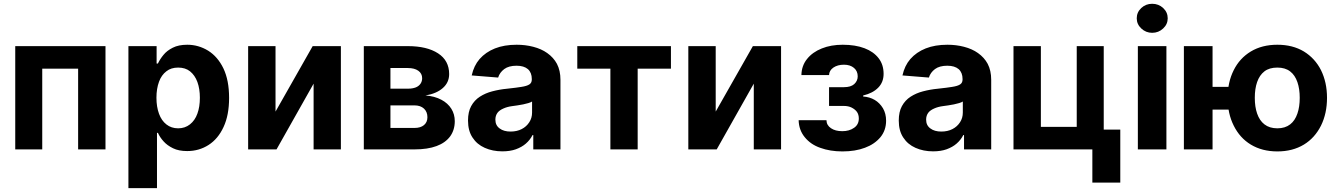

<svg xmlns="http://www.w3.org/2000/svg" viewBox="-20 -789 7071 1014"><path d="M203.1 0H60.5V-545.4H537.1V0H392.6V-426.3H203.1Z M809.1 204.6H658.2V-545.4H807.1V-453.6H814Q825.2 -477.1 843.3 -499Q861.3 -521.5 892.6 -537.1Q922.9 -552.7 969.2 -552.7Q1027.8 -552.7 1079.1 -521.5Q1129.9 -489.7 1159.7 -428.2Q1189.9 -365.2 1189.9 -272Q1189.9 -180.7 1160.6 -118.2Q1131.8 -55.7 1081.5 -23.4Q1031.2 8.8 968.8 8.8Q923.8 8.8 894 -5.9Q862.8 -21 843.8 -42.5Q824.7 -63.5 814 -87.4H809.1ZM806.2 -272.9Q806.2 -225.1 819.8 -188Q833 -151.9 858.9 -131.8Q884.8 -111.3 920.9 -111.3Q957 -111.3 983.4 -132.3Q1009.8 -153.3 1022.5 -189Q1035.6 -224.6 1035.6 -272.9Q1035.6 -319.8 1022.5 -356Q1009.3 -391.6 983.9 -412.1Q959 -432.1 920.9 -432.1Q883.3 -432.1 858.9 -412.6Q832.5 -392.6 819.8 -357.4Q806.2 -320.3 806.2 -272.9Z M1435.1 -545.4V-199.7L1631.3 -545.4H1780.3V0H1636.2V-347.2L1440.4 0H1290.5V-545.4Z M2169.4 0H1901.4V-545.4H2133.8Q2234.9 -545.4 2293.5 -507.3Q2352.1 -469.2 2352.1 -397.9Q2352.1 -353.5 2318.8 -324.2Q2286.1 -294.9 2227.1 -284.7Q2275.4 -281.2 2311 -262.2Q2345.2 -244.1 2363.8 -214.4Q2381.8 -185.5 2381.8 -148.9Q2381.8 -103 2357.4 -68.8Q2332 -34.7 2285.6 -17.6Q2238.3 0 2169.4 0ZM2042 -232.4V-113.3H2169.4Q2201.2 -113.3 2219.2 -128.4Q2237.3 -143.6 2237.3 -169.9Q2237.3 -198.2 2219.2 -215.3Q2200.7 -232.4 2169.4 -232.4ZM2042 -429.7V-320.8H2137.2Q2158.7 -320.8 2176.3 -327.6Q2191.9 -334 2200.7 -346.7Q2209.5 -359.4 2209.5 -376Q2209.5 -400.9 2189 -415.5Q2168.9 -429.7 2133.8 -429.7Z M2632.8 10.3Q2581.5 10.3 2540 -8.3Q2499 -26.4 2475.6 -62.5Q2451.7 -98.1 2451.7 -152.3Q2451.7 -198.2 2468.3 -228.5Q2485.4 -259.8 2514.2 -278.3Q2543.9 -297.4 2579.6 -306.6Q2619.1 -316.9 2656.7 -320.3Q2710.9 -326.2 2733.4 -330.1Q2762.7 -334.5 2775.9 -343.3Q2788.6 -351.6 2788.6 -369.1V-371.6Q2788.6 -405.3 2768.1 -423.8Q2747.1 -441.9 2708 -441.9Q2667 -441.9 2643.1 -424.3Q2618.7 -405.8 2610.8 -379.4L2471.2 -390.6Q2482.4 -441.9 2512.7 -477.1Q2544.9 -513.7 2593.8 -533.2Q2643.1 -552.7 2708.5 -552.7Q2754.9 -552.7 2795.9 -542Q2839.4 -530.8 2870.1 -508.8Q2903.3 -485.4 2921.4 -451.7Q2939.9 -416 2939.9 -367.7V0H2796.4V-75.7H2792.5Q2779.3 -49.8 2757.3 -30.8Q2736.3 -12.2 2704.1 -0.5Q2673.8 10.3 2632.8 10.3ZM2676.3 -94.2Q2710 -94.2 2735.4 -107.4Q2760.3 -120.1 2775.4 -143.6Q2790 -166 2790 -194.8V-252.9Q2784.7 -249 2770.5 -244.6Q2754.9 -240.2 2743.2 -237.8Q2722.7 -233.9 2712.4 -232.4Q2703.6 -231 2684.6 -228.5Q2658.7 -225.1 2638.2 -215.8Q2617.2 -206.5 2607.4 -193.4Q2596.2 -178.2 2596.2 -157.2Q2596.2 -126.5 2619.1 -110.4Q2640.6 -94.2 2676.3 -94.2Z M3203.6 -426.3H3028.8V-545.4H3523.4V-426.3H3347.7V0H3203.6Z M3759.8 -545.4V-199.7L3956.1 -545.4H4105V0H3960.9V-347.2L3765.1 0H3615.2V-545.4Z M4197.8 -154.3H4344.7Q4345.2 -127.4 4368.7 -111.8Q4391.6 -96.2 4428.2 -96.2Q4465.3 -96.2 4490.2 -113.8Q4515.6 -130.9 4515.6 -163.1Q4515.6 -183.6 4505.9 -197.8Q4496.1 -211.4 4478 -220.7Q4460.4 -229.5 4437 -229.5H4358.4V-328.6H4437Q4473.1 -328.6 4491.2 -344.7Q4509.8 -361.8 4509.8 -385.7Q4509.8 -413.6 4490.2 -430.2Q4470.2 -447.3 4437 -447.3Q4403.8 -447.3 4381.3 -432.1Q4359.4 -417 4358.4 -392.6H4212.4Q4213.4 -441.9 4242.2 -477.5Q4271 -513.7 4320.3 -533.2Q4368.7 -552.7 4430.7 -552.7Q4497.1 -552.7 4545.9 -534.2Q4593.8 -516.1 4620.6 -481Q4646.5 -447.3 4646.5 -398.9Q4646.5 -355 4618.2 -326.2Q4589.8 -296.9 4538.6 -284.7V-279.3Q4573.2 -276.9 4599.6 -261.2Q4626 -245.6 4643.1 -217.3Q4659.7 -189 4659.7 -151.4Q4659.7 -101.1 4629.9 -64.5Q4598.6 -27.3 4548.3 -8.8Q4497.1 10.7 4429.2 10.7Q4363.8 10.7 4312 -8.3Q4261.2 -25.9 4230 -64.5Q4199.2 -102.1 4197.8 -154.3Z M4907.7 10.3Q4856.4 10.3 4814.9 -8.3Q4773.9 -26.4 4750.5 -62.5Q4726.6 -98.1 4726.6 -152.3Q4726.6 -198.2 4743.2 -228.5Q4760.3 -259.8 4789.1 -278.3Q4818.8 -297.4 4854.5 -306.6Q4894 -316.9 4931.6 -320.3Q4985.8 -326.2 5008.3 -330.1Q5037.6 -334.5 5050.8 -343.3Q5063.5 -351.6 5063.5 -369.1V-371.6Q5063.5 -405.3 5043 -423.8Q5022 -441.9 4982.9 -441.9Q4941.9 -441.9 4918 -424.3Q4893.6 -405.8 4885.7 -379.4L4746.1 -390.6Q4757.3 -441.9 4787.6 -477.1Q4819.8 -513.7 4868.7 -533.2Q4918 -552.7 4983.4 -552.7Q5029.8 -552.7 5070.8 -542Q5114.3 -530.8 5145 -508.8Q5178.2 -485.4 5196.3 -451.7Q5214.8 -416 5214.8 -367.7V0H5071.3V-75.7H5067.4Q5054.2 -49.8 5032.2 -30.8Q5011.2 -12.2 4979 -0.5Q4948.7 10.3 4907.7 10.3ZM4951.2 -94.2Q4984.9 -94.2 5010.3 -107.4Q5035.2 -120.1 5050.3 -143.6Q5064.9 -166 5064.9 -194.8V-252.9Q5059.6 -249 5045.4 -244.6Q5029.8 -240.2 5018.1 -237.8Q4997.6 -233.9 4987.3 -232.4Q4978.5 -231 4959.5 -228.5Q4933.6 -225.1 4913.1 -215.8Q4892.1 -206.5 4882.3 -193.4Q4871.1 -178.2 4871.1 -157.2Q4871.1 -126.5 4894 -110.4Q4915.5 -94.2 4951.2 -94.2Z M5666.5 -545.4H5809.1V-104.5H5896.5V175.3H5749V0H5332.5V-545.4H5477.1V-119.1H5666.5Z M6140.1 0H5989.3V-545.4H6140.1ZM6064.9 -615.7Q6031.7 -615.7 6007.3 -638.7Q5983.4 -661.1 5983.4 -692.4Q5983.4 -724.1 6007.3 -746.6Q6031.2 -769 6064.9 -769Q6099.1 -769 6123 -746.6Q6147 -724.1 6147 -692.4Q6147 -661.1 6123 -638.7Q6098.6 -615.7 6064.9 -615.7Z M6266.6 -330.1H6562.5V-210H6266.6ZM6232.4 -545.4H6383.8V0H6232.4ZM6585.9 -25.4Q6527.8 -60.5 6495.6 -125.5Q6463.4 -189.5 6463.4 -272.5Q6463.4 -354.5 6495.6 -418.5Q6526.9 -481.4 6585.9 -517.1Q6645 -552.7 6726.1 -552.7Q6807.1 -552.7 6866.2 -517.1Q6924.8 -481 6956.5 -418.5Q6988.3 -354 6988.3 -272.5Q6988.3 -189.9 6956.5 -125.5Q6923.8 -60.5 6866.2 -25.4Q6806.6 10.7 6726.1 10.7Q6645.5 10.7 6585.9 -25.4ZM6726.1 -111.3Q6767.1 -111.3 6793.9 -132.3Q6819.3 -151.9 6832 -189.5Q6844.2 -224.6 6844.2 -272.5Q6844.2 -319.8 6832 -355Q6819.3 -392.1 6793.9 -411.6Q6767.6 -432.1 6726.1 -432.1Q6683.6 -432.1 6657.7 -412.1Q6631.8 -392.1 6619.1 -355.5Q6606.9 -320.3 6606.9 -272.5Q6606.9 -224.6 6619.1 -189.5Q6631.8 -152.3 6657.7 -132.3Q6684.6 -111.3 6726.1 -111.3Z"/></svg>

Font: My Font
Style: Bold
Weight: 500
Designer: Rasmus Andersson
Foundry: rsms
Version: Version 0.001